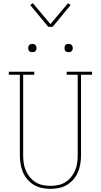

<svg xmlns="http://www.w3.org/2000/svg" viewBox="-20 -1190 640 1218"><path d="M300 8Q273 8 246 2.5Q219 -3 195.5 -17Q172 -31 154 -52Q136 -73 125.5 -98Q115 -123 110.5 -150Q106 -177 106 -205V-716H36V-735H197V-716H127V-205Q127 -180 130.5 -155.5Q134 -131 143.5 -108.5Q153 -86 169 -66.5Q185 -47 206 -34Q227 -21 251 -16Q275 -11 300 -11Q325 -11 349 -16Q373 -21 394 -34Q415 -47 431 -66.5Q447 -86 456.5 -108.5Q466 -131 469.5 -155.5Q473 -180 473 -205V-716H403V-735H564V-716H494V-205Q494 -177 489.5 -150Q485 -123 474.5 -98Q464 -73 446 -52Q428 -31 404.5 -17Q381 -3 354 2.5Q327 8 300 8ZM415 -859Q410 -859 404.5 -860.5Q399 -862 395.5 -865.5Q392 -869 390.5 -874.5Q389 -880 389 -885Q389 -890 390.5 -895.5Q392 -901 395.5 -904.5Q399 -908 404.5 -910Q410 -912 415 -912Q420 -912 425.5 -910Q431 -908 434.5 -904.5Q438 -901 440 -895.5Q442 -890 442 -885Q442 -880 440 -874.5Q438 -869 434.5 -865.5Q431 -862 425.5 -860.5Q420 -859 415 -859ZM185 -859Q180 -859 174.5 -860.5Q169 -862 165.5 -865.5Q162 -869 160.5 -874.5Q159 -880 159 -885Q159 -890 160.5 -895.5Q162 -901 165.5 -904.5Q169 -908 174.5 -910Q180 -912 185 -912Q190 -912 195.5 -910Q201 -908 204.5 -904.5Q208 -901 210 -895.5Q212 -890 212 -885Q212 -880 210 -874.5Q208 -869 204.5 -865.5Q201 -862 195.5 -860.5Q190 -859 185 -859ZM286 -1020 172 -1158 188 -1170 300 -1037 412 -1170 428 -1158 314 -1020Z"/></svg>

Font: Iosevka Etoile Thin
Style: Regular
Weight: 100
Designer: Belleve Invis
Foundry: Belleve Invis
Version: Version 22.1.2; ttfautohint (v1.8.4)